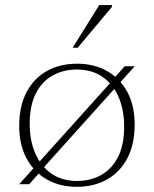

<svg xmlns="http://www.w3.org/2000/svg" viewBox="-20 -710 593 740"><path d="M54 0 114 -67 124.5 -78.5 410 -396 419.5 -408.5 460.5 -454.5H499L439 -387.5L428.5 -376L143 -58.5L133.5 -46L92.5 0ZM276.5 -12.5Q329.5 -12.5 370.5 -35.8Q411.5 -59 435 -105.2Q458.5 -151.5 458.5 -221.5Q458.5 -287.5 436.5 -337.2Q414.5 -387 374 -414.5Q333.5 -442 276.5 -442Q224 -442 182.8 -419Q141.5 -396 118 -349.5Q94.5 -303 94.5 -233.5Q94.5 -167 116.5 -117.5Q138.5 -68 179.2 -40.2Q220 -12.5 276.5 -12.5ZM275.5 10Q211 10 161 -18.2Q111 -46.5 82.5 -99.2Q54 -152 54 -224.5Q54 -300.5 82 -354.2Q110 -408 160.5 -436.2Q211 -464.5 277.5 -464.5Q342.5 -464.5 392.5 -436.2Q442.5 -408 470.8 -355.5Q499 -303 499 -230Q499 -154 471 -100.5Q443 -47 392.8 -18.5Q342.5 10 275.5 10ZM260 -526 362.5 -690.5H411.5V-683.5L279.5 -526Z"/></svg>

Font: Newsreader ExtraLight
Style: Regular
Weight: 250
Designer: Hugues Gentile
Foundry: Production Type
Version: Version 1.003